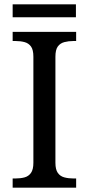

<svg xmlns="http://www.w3.org/2000/svg" viewBox="-20 -860 407 880"><path d="M38 0V-42H51Q74 -42 92.5 -47Q111 -52 122 -67.5Q133 -83 133 -114V-600Q133 -632 122 -647Q111 -662 92.5 -667Q74 -672 51 -672H38V-714H329V-672H316Q294 -672 275 -667Q256 -662 245 -647Q234 -632 234 -600V-114Q234 -83 245 -67.5Q256 -52 275 -47Q294 -42 316 -42H329V0ZM38 -781V-840H328V-781Z"/></svg>

Font: Noto Serif Malayalam
Style: Regular
Weight: 400
Designer: Indian type Foundry, Jelle Bosma, Monotype Design Team
Foundry: Monotype Imaging Inc.
Version: Version 2.103